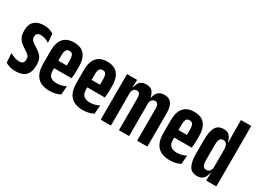

<svg xmlns="http://www.w3.org/2000/svg" viewBox="-35 -1241 2451 1825"><g transform="rotate(30 1190.0 -329.0)"><path d="M138.5 7Q102.5 7 74.2 -1.5Q46 -10 26.5 -21.5L19.5 -124.5Q42.5 -111 67.2 -101.2Q92 -91.5 122 -91.5Q149.5 -91.5 161.2 -104Q173 -116.5 173 -138.5V-147Q173 -162 167.5 -172.8Q162 -183.5 146.8 -195.8Q131.5 -208 102.5 -226Q72 -244.5 53.2 -264.5Q34.5 -284.5 26 -309Q17.5 -333.5 17.5 -365.5V-374.5Q17.5 -438.5 53.8 -473Q90 -507.5 159.5 -507.5Q194 -507.5 220.5 -498.8Q247 -490 264 -477.5L271.5 -381Q252 -393.5 229.2 -402.8Q206.5 -412 178.5 -412Q160.5 -412 149.2 -406.8Q138 -401.5 132.8 -391.5Q127.5 -381.5 127.5 -367.5V-362Q127.5 -346 135 -334.5Q142.5 -323 157.5 -312.2Q172.5 -301.5 195 -287.5Q226 -269 245.5 -250.2Q265 -231.5 274.2 -207Q283.5 -182.5 283.5 -146.5V-134.5Q283.5 -67 248 -30Q212.5 7 138.5 7Z M510.5 7Q421 7 376.2 -41.5Q331.5 -90 331.5 -187.5V-327.5Q331.5 -417 370 -463.2Q408.5 -509.5 488 -509.5Q539.5 -509.5 573.2 -489Q607 -468.5 623.5 -428.8Q640 -389 640 -331.5V-287Q640 -265.5 638.8 -244.5Q637.5 -223.5 634 -202H534Q534 -247 534 -281Q534 -315 534 -342.5Q534 -368.5 529.5 -385.2Q525 -402 515 -410Q505 -418 488 -418Q462.5 -418 452 -399.8Q441.5 -381.5 441.5 -342.5V-251L442 -232.5V-175.5Q442 -153 447.8 -136.8Q453.5 -120.5 465.2 -110Q477 -99.5 494.2 -94.2Q511.5 -89 534.5 -89Q562.5 -89 587.8 -96Q613 -103 634 -114L627 -20Q605.5 -8 575.5 -0.5Q545.5 7 510.5 7ZM402 -202V-284H609V-202Z M875.5 7Q786 7 741.2 -41.5Q696.5 -90 696.5 -187.5V-327.5Q696.5 -417 735 -463.2Q773.5 -509.5 853 -509.5Q904.5 -509.5 938.2 -489Q972 -468.5 988.5 -428.8Q1005 -389 1005 -331.5V-287Q1005 -265.5 1003.8 -244.5Q1002.5 -223.5 999 -202H899Q899 -247 899 -281Q899 -315 899 -342.5Q899 -368.5 894.5 -385.2Q890 -402 880 -410Q870 -418 853 -418Q827.5 -418 817 -399.8Q806.5 -381.5 806.5 -342.5V-251L807 -232.5V-175.5Q807 -153 812.8 -136.8Q818.5 -120.5 830.2 -110Q842 -99.5 859.2 -94.2Q876.5 -89 899.5 -89Q927.5 -89 952.8 -96Q978 -103 999 -114L992 -20Q970.5 -8 940.5 -0.5Q910.5 7 875.5 7ZM767 -202V-284H974V-202Z M1470.5 0V-348Q1470.5 -369.5 1466.8 -383.8Q1463 -398 1454 -405.5Q1445 -413 1429.5 -413Q1416 -413 1406 -406.2Q1396 -399.5 1390 -387.5Q1384 -375.5 1381 -359.5L1369.5 -419H1379.5Q1384.5 -442.5 1395.2 -462.8Q1406 -483 1426.5 -495.2Q1447 -507.5 1480.5 -507.5Q1516.5 -507.5 1539 -491.5Q1561.5 -475.5 1572.2 -443.8Q1583 -412 1583 -364V0ZM1071 0V-500.5H1182L1177.5 -408.5L1183 -406.5V0ZM1271 0V-348Q1271 -369.5 1267 -383.8Q1263 -398 1254.2 -405.5Q1245.5 -413 1230 -413Q1217 -413 1206.8 -406.2Q1196.5 -399.5 1190.5 -387.5Q1184.5 -375.5 1181.5 -359.5L1159.5 -420.5H1183Q1188.5 -445.5 1199.5 -465.2Q1210.5 -485 1230.2 -496.2Q1250 -507.5 1281 -507.5Q1327 -507.5 1349.8 -480.8Q1372.5 -454 1378 -400.5Q1380 -391.5 1381.2 -380Q1382.5 -368.5 1382.5 -356.5V0Z M1829.5 7Q1740 7 1695.2 -41.5Q1650.5 -90 1650.5 -187.5V-327.5Q1650.5 -417 1689 -463.2Q1727.5 -509.5 1807 -509.5Q1858.5 -509.5 1892.2 -489Q1926 -468.5 1942.5 -428.8Q1959 -389 1959 -331.5V-287Q1959 -265.5 1957.8 -244.5Q1956.5 -223.5 1953 -202H1853Q1853 -247 1853 -281Q1853 -315 1853 -342.5Q1853 -368.5 1848.5 -385.2Q1844 -402 1834 -410Q1824 -418 1807 -418Q1781.5 -418 1771 -399.8Q1760.5 -381.5 1760.5 -342.5V-251L1761 -232.5V-175.5Q1761 -153 1766.8 -136.8Q1772.5 -120.5 1784.2 -110Q1796 -99.5 1813.2 -94.2Q1830.5 -89 1853.5 -89Q1881.5 -89 1906.8 -96Q1932 -103 1953 -114L1946 -20Q1924.5 -8 1894.5 -0.5Q1864.5 7 1829.5 7ZM1721 -202V-284H1928V-202Z M2128.5 7Q2068.5 7 2042.8 -38.8Q2017 -84.5 2017 -172.5V-323.5Q2017 -414.5 2042.5 -461Q2068 -507.5 2129 -507.5Q2159 -507.5 2178 -496.2Q2197 -485 2207.8 -465.2Q2218.5 -445.5 2224 -420.5H2252.5L2229 -340.5Q2229 -364 2223.5 -380.8Q2218 -397.5 2206.8 -406.5Q2195.5 -415.5 2177.5 -415.5Q2151.5 -415.5 2140.8 -395.5Q2130 -375.5 2130 -334.5V-168Q2130 -128 2140.8 -107.8Q2151.5 -87.5 2177.5 -87.5Q2192.5 -87.5 2203 -94.2Q2213.5 -101 2220.2 -113Q2227 -125 2230 -140L2247.5 -81H2226.5Q2222 -56.5 2210.8 -36.2Q2199.5 -16 2179.8 -4.5Q2160 7 2128.5 7ZM2228 0 2232 -96.5 2229 -103.5V-388.5L2229.5 -403.5L2227.5 -540.5V-663.5H2340V0Z"/></g></svg>

Font: Anek Tamil Condensed SemiBold
Style: Regular
Weight: 600
Width: 3
Designer: Aadarsh Rajan (Tamil), Yesha Goshar (Latin)
Foundry: Ek Type
Version: Version 1.003